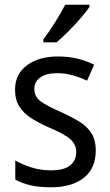

<svg xmlns="http://www.w3.org/2000/svg" viewBox="-20 -879 468 816"><path d="M387 -240Q387 -163 336 -123Q285 -83 196 -83Q147 -83 110 -91.5Q73 -100 45 -116V-197Q73 -180 113.5 -167.5Q154 -155 196 -155Q252 -155 278 -176Q304 -197 304 -233Q304 -264 280.5 -286Q257 -308 191 -336Q145 -356 112.5 -377Q80 -398 62 -426.5Q44 -455 44 -498Q44 -564 94.5 -601.5Q145 -639 227 -639Q270 -639 308 -630Q346 -621 380 -604L350 -536Q321 -550 289 -559Q257 -568 223 -568Q177 -568 151.5 -550Q126 -532 126 -502Q126 -468 152.5 -448.5Q179 -429 245 -400Q289 -380 321 -359.5Q353 -339 370 -310.5Q387 -282 387 -240ZM360 -849Q347 -830 322.5 -801.5Q298 -773 270 -745Q242 -717 220 -699H164V-711Q188 -743 214 -784Q240 -825 257 -859H360Z"/></svg>

Font: Noto Sans Telugu UI SemiCondensed
Style: Regular
Weight: 400
Width: 4
Designer: Jelle Bosma - Monotype Design Team
Foundry: Monotype Imaging Inc.
Version: Version 2.005; ttfautohint (v1.8.4.7-5d5b)